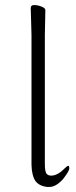

<svg xmlns="http://www.w3.org/2000/svg" viewBox="-20 -729 303 762"><path d="M165 -39Q172 -32 183 -32H185Q210 -33 238 -62Q247 -71 251 -71Q255 -71 255 -60.5Q255 -50 230 -18Q202 13 176 13H166Q136 9 121 -10Q106 -32 105 -75V-590L102 -697Q102 -709 115.5 -709Q129 -709 144.5 -703Q160 -697 160 -689L158 -590V-78Q158 -48 165 -39Z"/></svg>

Font: LXGW WenKai Lite Light
Style: Regular
Weight: 300
Designer: LXGW / Fontworks Inc.
Foundry: LXGW / Fontworks Inc.
Version: Version 1.511; March 25, 2025